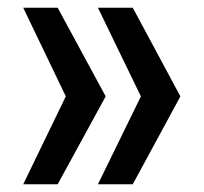

<svg xmlns="http://www.w3.org/2000/svg" viewBox="-20 -549 526 496"><path d="M323 -529 446 -300 323 -73H233L344 -300L233 -529ZM129 -529 253 -300 129 -73H40L150 -300L40 -529Z"/></svg>

Font: Mona Sans ExtraLight Medium
Style: Regular
Weight: 500
Version: Version 2.000